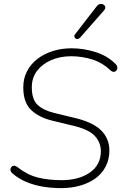

<svg xmlns="http://www.w3.org/2000/svg" viewBox="-20 -962 640 990"><path d="M295 8Q247 8 201.5 0.5Q156 -7 115.5 -24Q75 -41 43 -69Q36 -75 34.5 -81.5Q33 -88 35 -94Q37 -100 42 -104Q47 -108 54 -107.5Q61 -107 69 -101Q119 -61 174 -47Q229 -33 297 -33Q387 -33 443.5 -72.5Q500 -112 500 -182Q500 -229 467 -263Q434 -297 348 -316L249 -340Q182 -356 141 -394.5Q100 -433 100 -512Q100 -557 119 -594Q138 -631 172 -657.5Q206 -684 251.5 -698.5Q297 -713 349 -713Q411 -713 473 -693.5Q535 -674 577 -631Q583 -625 584.5 -617.5Q586 -610 583.5 -604Q581 -598 576 -594.5Q571 -591 564.5 -591.5Q558 -592 550 -599Q508 -639 455.5 -655.5Q403 -672 347 -672Q290 -672 244 -652Q198 -632 171 -596.5Q144 -561 144 -512Q144 -450 173 -422Q202 -394 258 -380L357 -356Q456 -334 500 -291Q544 -248 544 -186Q544 -140 525 -103.5Q506 -67 472.5 -42.5Q439 -18 393.5 -5Q348 8 295 8ZM393 -768Q387 -762 380.5 -761Q374 -760 369.5 -763.5Q365 -767 363.5 -773Q362 -779 367 -785L479 -930Q485 -938 493 -940.5Q501 -943 507.5 -941Q514 -939 518.5 -934.5Q523 -930 523 -923Q523 -916 516 -908Z"/></svg>

Font: Nunito ExtraLight
Style: Italic
Weight: 200
Italic angle: -9°
Designer: Vernon Adams
Foundry: Vernon Adams
Version: Version 3.602